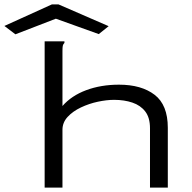

<svg xmlns="http://www.w3.org/2000/svg" viewBox="-103 -853 873 873"><path d="M100 -665H190V-658Q184 -652 182.5 -645Q181 -638 181 -621V-371Q222 -418 289 -443Q356 -468 438 -468Q540 -468 600 -422Q660 -376 660 -272V0H579V-270Q579 -318 557.5 -346Q536 -374 499 -386.5Q462 -399 416 -399Q382 -399 342 -390.5Q302 -382 265 -364.5Q228 -347 204.5 -321.5Q181 -296 181 -263V0H100ZM-33 -697 -83 -735 133 -833H163L391 -734L346 -698L151 -768Z"/></svg>

Font: Inconsolata ExtraExpanded
Style: Regular
Weight: 400
Width: 8
Monospace: yes
Designer: Raph Levien, Cyreal, Brenton Simpson
Foundry: Raph Levien, Cyreal, Google
Version: Version 3.000; ttfautohint (v1.8.2.53-6de2)